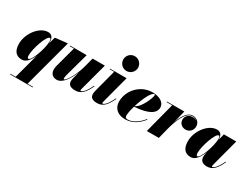

<svg xmlns="http://www.w3.org/2000/svg" viewBox="-72 -1495 3247 2481"><g transform="rotate(30 1551.5 -255.0)"><path d="M355.5 -371C355.5 -431 327.5 -470 273.5 -470C145.5 -470 20 -305.5 20 -152.5C20 -55 58 10 153.5 10C217 10 264.5 -54.5 297 -131L196.5 241H119V250H456V241H375L566 -470L382.5 -450L353.5 -345.5C354.5 -356 355.5 -364.5 355.5 -371ZM348 -376C348 -263 267 -42.5 224 -42.5C209 -42.5 203.5 -60 203.5 -82.5C203.5 -187.5 281.5 -415.5 329.5 -415.5C340.5 -415.5 348 -402.5 348 -376Z M852 -460H604.5V-451H666L582.5 -141C560 -49 595.5 10 674 10C757 10 828.5 -98 876 -216.5L848 -110C845 -98.5 842.5 -83.5 842.5 -70.5C842.5 -18.5 873 10 950 10C1040.5 10 1089.5 -53 1141 -162L1132 -165C1071.5 -34.5 1028 -20.5 1017 -20.5C1011.5 -20.5 1009 -24 1009 -29.5C1009 -34 1010 -39 1011.5 -45L1123 -460H940.5L900.5 -308.5C853.5 -145.5 775.5 -42.5 755 -42.5C744 -42.5 741 -58 762.5 -136Z M1289 -650C1289 -592 1335.5 -539.5 1398.5 -539.5C1461.5 -539.5 1509 -592 1509 -650C1509 -708 1461.5 -760 1398.5 -760C1335.5 -760 1289 -708 1289 -650ZM1467.5 -162 1458.5 -165C1398 -34.5 1354.5 -20.5 1343 -20.5C1338.5 -20.5 1335.5 -23.5 1335.5 -29.5C1335.5 -34.5 1336.5 -39.5 1338 -45L1448 -460H1199.5V-451H1266.5L1181.5 -127C1179 -116 1172 -91.5 1172 -66.5C1172 -19.5 1199.5 10 1276.5 10C1367 10 1415.5 -53 1467.5 -162Z M1686 -41.5C1686 -75.5 1697 -130.5 1714.5 -189.5C1932 -202 2015 -266.5 2015 -349C2015 -416.5 1946 -470 1829 -470C1658.5 -470 1513.5 -325 1513.5 -150C1513.5 -65 1571 10 1692 10C1818.5 10 1894 -64 1948 -129.5L1940.5 -135C1871 -46 1787.5 -4 1726.5 -4C1700 -4 1686 -12.5 1686 -41.5ZM1862.5 -460.5C1870.5 -460.5 1872.5 -455.5 1872.5 -447.5C1872.5 -416.5 1802 -231 1717.5 -199C1755 -322.5 1818 -460.5 1862.5 -460.5Z M2132 -451 2015 0H2194L2233.5 -157C2265.5 -277.5 2327 -460.5 2431 -460.5C2459.5 -460.5 2484 -452 2501.5 -436.5C2484.5 -447 2462.5 -452.5 2439 -452.5C2384.5 -452.5 2339.5 -415 2339.5 -358.5C2339.5 -303.5 2382.5 -265 2437.5 -265C2495.5 -265 2539 -309.5 2539 -368.5C2539 -430.5 2492 -469.5 2431.5 -469.5C2353 -469.5 2299.5 -377.5 2263.5 -278.5L2309 -460H2050V-451Z M2875.5 -371C2875.5 -431 2847.5 -470 2793.5 -470C2665.5 -470 2540 -305.5 2540 -152.5C2540 -55 2578 10 2673.5 10C2742 10 2792 -66.5 2825 -152L2816 -110C2814.5 -103 2813 -93 2813 -77.5C2813 -24.5 2843.5 10 2915 10C3002.5 10 3051.5 -53 3103 -162L3094 -165C3033.5 -34.5 2990 -20.5 2979 -20.5C2974 -20.5 2971 -24 2971 -29C2971 -33.5 2971.5 -38 2973 -43.5L3083.5 -460H2899L2875 -362C2875 -365.5 2875.5 -368.5 2875.5 -371ZM2868 -376C2868 -263 2787 -42.5 2744 -42.5C2729 -42.5 2723.5 -60 2723.5 -82.5C2723.5 -187.5 2801.5 -415.5 2849.5 -415.5C2860.5 -415.5 2868 -402.5 2868 -376Z"/></g></svg>

Font: Bodoni* 24pt Fatface
Style: Italic
Weight: 900
Italic angle: -13°
Version: Version 2.3